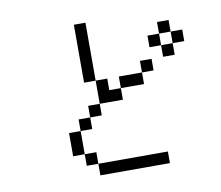

<svg xmlns="http://www.w3.org/2000/svg" viewBox="-86 -916 1172 1020"><g transform="rotate(-10 500.0 -406.0)"><path d="M750 0V-62.5H375V0ZM750 -500V-562.5H687.5V-500H562.5V-437.5H500V-500H437.5Q437.5 -500 437.5 -375H375V-312.5H312.5V-250H250Q250 -250 250 -125H312.5V-62.5H375V-125H312.5Q312.5 -125 312.5 -250H375V-312.5H437.5V-375H562.5V-437.5H687.5V-500ZM937.5 -625V-687.5H875V-625H812.5V-562.5H875V-625ZM437.5 -500V-812.5H375V-500ZM812.5 -625V-687.5H750V-625ZM812.5 -687.5H875V-750H812.5Z"/></g></svg>

Font: CalcUnifontExMono
Style: Regular
Weight: 500
Version: Version 15.0.06